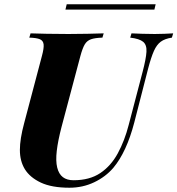

<svg xmlns="http://www.w3.org/2000/svg" viewBox="-20 -864 830 898"><path d="M647 -528Q663 -589 665 -621.5Q667 -654 649.5 -668.5Q632 -683 589 -688L595 -708Q614 -707 645 -706Q676 -705 704 -705Q727 -705 750 -706Q773 -707 790 -708L784 -688Q751 -683 732 -669Q713 -655 700 -626Q687 -597 673 -544L608 -291Q572 -153 510 -79Q474 -37 420.5 -11.5Q367 14 305 14Q222 14 171 -10Q120 -34 96 -73Q73 -111 73 -162.5Q73 -214 93 -288L176 -602Q186 -639 184 -656.5Q182 -674 166.5 -680.5Q151 -687 117 -688L123 -708Q150 -707 198 -706Q246 -705 300 -705Q347 -705 389.5 -706Q432 -707 465 -708L459 -688Q425 -687 406 -680.5Q387 -674 376.5 -656.5Q366 -639 356 -602L268 -271Q251 -206 245.5 -158.5Q240 -111 247.5 -80.5Q255 -50 274 -35.5Q293 -21 324 -21Q399 -21 449 -54.5Q499 -88 531 -147Q563 -206 582 -280ZM708 -844 702 -819H286L292 -844Z"/></svg>

Font: Playfair Display ExtraBold
Style: Italic
Weight: 800
Italic angle: -14°
Designer: Claus Eggers Sørensen
Foundry: Claus Eggers Sørensen
Version: Version 1.203